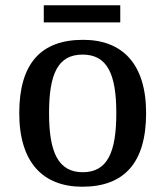

<svg xmlns="http://www.w3.org/2000/svg" viewBox="-20 -698 627 728"><path d="M146 -613H436V-678H146ZM292 10C451 10 534 -81 534 -269C534 -457 443 -547 295 -547C135 -547 53 -457 53 -269C53 -81 144 10 292 10ZM294 -45C200 -45 166 -122 166 -269C166 -417 199 -491 293 -491C387 -491 421 -417 421 -269C421 -122 388 -45 294 -45Z"/></svg>

Font: Noto Serif Medium
Style: Regular
Weight: 500
Designer: Monotype Design Team
Foundry: Monotype Imaging Inc.
Version: Version 2.013